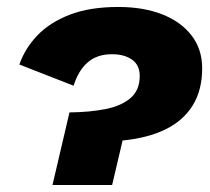

<svg xmlns="http://www.w3.org/2000/svg" viewBox="-20 -531 602 551"><path d="M130.6 0 179.4 -208.4Q238 -209 283.4 -218.1Q328.8 -227.2 354.9 -249.9Q381 -272.6 381 -313Q381 -344.2 359 -359.8Q337 -375.4 301.2 -375.4Q258.6 -375.4 231.7 -352Q204.8 -328.6 191.2 -285L35.6 -345.8Q51.2 -391.4 86.7 -428.8Q122.2 -466.2 179.7 -488.6Q237.2 -511 319.4 -511Q391.4 -511 445.3 -489.9Q499.2 -468.8 529.7 -429.3Q560.2 -389.8 560.2 -335Q560.2 -272.2 533 -228.4Q505.8 -184.6 454.8 -159.7Q403.8 -134.8 331.8 -127.8L301.8 0Z"/></svg>

Font: Work Sans
Style: Italic
Weight: 400
Italic angle: -13°
Designer: Wei Huang
Foundry: Wei Huang
Version: Version 2.012